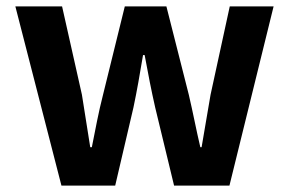

<svg xmlns="http://www.w3.org/2000/svg" viewBox="-20 -580 903 600"><path d="M172 0H340L397 -244C408 -296 417 -348 427 -408H432C443 -348 453 -297 465 -244L524 0H697L835 -560H698L638 -284C628 -229 620 -175 610 -120H606C593 -175 583 -229 570 -284L500 -560H370L302 -284C288 -230 278 -175 267 -120H262C253 -175 245 -229 236 -284L174 -560H28Z"/></svg>

Font: Source Han Sans KR
Style: Bold
Weight: 700
Designer: Ryoko NISHIZUKA 西塚涼子 (kana, bopomofo & ideographs); Paul D. Hunt (Latin, Greek & Cyrillic); Sandoll Communications 산돌커뮤니
Foundry: Adobe
Version: Version 2.004;hotconv 1.0.118;makeotfexe 2.5.65603